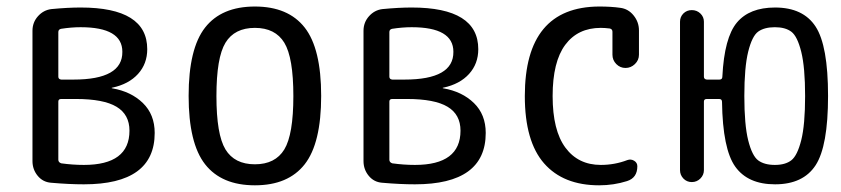

<svg xmlns="http://www.w3.org/2000/svg" viewBox="-20 -550 2540 580"><path d="M156.2 -243.2V-67.4Q156.2 -59.6 165 -56.6Q200.2 -51.8 233.4 -51.8Q371.1 -51.8 371.1 -155.3Q371.1 -204.1 332 -227.5Q293 -251 209 -251H165Q156.2 -251 156.2 -243.2ZM156.2 -453.1V-318.4Q156.2 -310.5 165 -309.6H202.1Q350.6 -309.6 349.6 -393.6Q349.6 -467.8 223.6 -467.8Q195.3 -467.8 164.1 -462.9Q156.2 -460.9 156.2 -453.1ZM133.8 2Q109.4 0 93.8 -19Q78.1 -38.1 78.1 -63.5V-457Q78.1 -482.4 94.7 -501Q111.3 -519.5 134.8 -522.5Q184.6 -527.3 223.6 -527.3Q424.8 -527.3 424.8 -401.4Q424.8 -357.4 397 -326.7Q369.1 -295.9 319.3 -285.2Q317.4 -285.2 317.4 -284.2Q317.4 -283.2 319.3 -283.2Q376 -273.4 411.6 -238.8Q447.3 -204.1 447.3 -148.4Q447.3 6.8 233.4 6.8Q188.5 6.8 133.8 2Z M838.9 -420.9Q811.5 -465.8 750 -465.8Q688.5 -465.8 661.1 -420.9Q633.8 -376 633.8 -259.8Q633.8 -143.6 661.1 -98.6Q688.5 -53.7 750 -53.7Q811.5 -53.7 838.9 -98.6Q866.2 -143.6 866.2 -259.8Q866.2 -376 838.9 -420.9ZM900.4 -53.7Q850.6 9.8 750 9.8Q649.4 9.8 599.6 -53.7Q549.8 -117.2 549.8 -260.3Q549.8 -403.3 599.6 -466.8Q649.4 -530.3 750 -530.3Q850.6 -530.3 900.4 -466.8Q950.2 -403.3 950.2 -260.3Q950.2 -117.2 900.4 -53.7Z M1156.2 -243.2V-67.4Q1156.2 -59.6 1165 -56.6Q1200.2 -51.8 1233.4 -51.8Q1371.1 -51.8 1371.1 -155.3Q1371.1 -204.1 1332 -227.5Q1293 -251 1209 -251H1165Q1156.2 -251 1156.2 -243.2ZM1156.2 -453.1V-318.4Q1156.2 -310.5 1165 -309.6H1202.1Q1350.6 -309.6 1349.6 -393.6Q1349.6 -467.8 1223.6 -467.8Q1195.3 -467.8 1164.1 -462.9Q1156.2 -460.9 1156.2 -453.1ZM1133.8 2Q1109.4 0 1093.8 -19Q1078.1 -38.1 1078.1 -63.5V-457Q1078.1 -482.4 1094.7 -501Q1111.3 -519.5 1134.8 -522.5Q1184.6 -527.3 1223.6 -527.3Q1424.8 -527.3 1424.8 -401.4Q1424.8 -357.4 1397 -326.7Q1369.1 -295.9 1319.3 -285.2Q1317.4 -285.2 1317.4 -284.2Q1317.4 -283.2 1319.3 -283.2Q1376 -273.4 1411.6 -238.8Q1447.3 -204.1 1447.3 -148.4Q1447.3 6.8 1233.4 6.8Q1188.5 6.8 1133.8 2Z M1790 9.8Q1681.6 9.8 1623.5 -56.6Q1565.4 -123 1565.4 -259.8Q1565.4 -529.3 1790 -530.3Q1826.2 -530.3 1853.5 -526.4Q1877.9 -523.4 1894 -503.4Q1910.2 -483.4 1910.2 -458V-384.8Q1910.2 -368.2 1897.9 -356.4Q1885.7 -344.7 1869.6 -344.7Q1853.5 -344.7 1841.8 -356.4Q1830.1 -368.2 1830.1 -384.8V-454.1Q1830.1 -461.9 1822.3 -463.9Q1806.6 -465.8 1794.9 -465.8Q1725.6 -465.8 1687.5 -414.6Q1649.4 -363.3 1649.4 -259.8Q1649.4 -156.2 1688 -104Q1726.6 -51.8 1794.9 -51.8Q1836.9 -51.8 1875 -66.4Q1885.7 -70.3 1895.5 -64.5Q1905.3 -58.6 1905.3 -47.9Q1905.3 -12.7 1874 -2.9Q1834 9.8 1790 9.8Z M2370.6 -454.1Q2352.5 -467.8 2320.8 -467.8Q2289.1 -467.8 2270.5 -454.6Q2252 -441.4 2240.2 -394Q2228.5 -346.7 2228.5 -259.8Q2228.5 -172.9 2240.2 -126Q2252 -79.1 2270.5 -65.4Q2289.1 -51.8 2320.8 -51.8Q2352.5 -51.8 2370.6 -65.9Q2388.7 -80.1 2400.4 -126.5Q2412.1 -172.9 2412.1 -259.8Q2412.1 -346.7 2400.4 -393.6Q2388.7 -440.4 2370.6 -454.1ZM2034.2 -36.1V-484.4Q2034.2 -499 2044.4 -509.3Q2054.7 -519.5 2069.8 -519.5Q2085 -519.5 2095.7 -509.3Q2106.4 -499 2106.4 -484.4V-318.4Q2106.4 -310.5 2115.2 -309.6H2153.3Q2162.1 -309.6 2162.1 -318.4Q2168 -436.5 2206.1 -481.9Q2244.1 -527.3 2321.3 -527.3Q2406.2 -527.3 2443.8 -469.7Q2481.4 -412.1 2481.4 -260.3Q2481.4 -108.4 2443.8 -50.8Q2406.2 6.8 2321.3 6.8Q2239.3 6.8 2201.2 -46.4Q2163.1 -99.6 2161.1 -242.2Q2161.1 -251 2152.3 -251H2115.2Q2106.4 -251 2106.4 -243.2V-36.1Q2106.4 -21.5 2095.7 -10.7Q2085 0 2069.8 0Q2054.7 0 2044.4 -10.7Q2034.2 -21.5 2034.2 -36.1Z"/></svg>

Font: Rounded Mgen+ 1mn regular
Style: Regular
Weight: 400
Designer: [Source Han Sans]
Ryoko NISHIZUKA  (kana & ideographs); Paul D. Hunt (Latin, Greek & Cyrillic); Wenlong ZHANG  (bopomofo
Version: Version 1.059.20150602